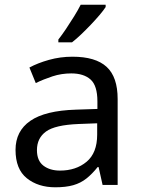

<svg xmlns="http://www.w3.org/2000/svg" viewBox="-20 -786 601 816"><path d="M288 -545Q386 -545 433 -502Q480 -459 480 -365V0H416L399 -76H395Q372 -47 347.5 -27.5Q323 -8 291.5 1Q260 10 215 10Q142 10 94 -28.5Q46 -67 46 -149Q46 -229 109 -272.5Q172 -316 303 -320L394 -323V-355Q394 -422 365 -448Q336 -474 283 -474Q241 -474 203 -461.5Q165 -449 132 -433L105 -499Q140 -518 188 -531.5Q236 -545 288 -545ZM314 -259Q214 -255 175.5 -227Q137 -199 137 -148Q137 -103 164.5 -82Q192 -61 235 -61Q303 -61 348 -98.5Q393 -136 393 -214V-262ZM429 -756Q420 -742 403 -722Q386 -702 365.5 -680.5Q345 -659 324.5 -639.5Q304 -620 286 -606H228V-618Q243 -637 260.5 -663Q278 -689 295 -716.5Q312 -744 323 -766H429Z"/></svg>

Font: Noto Sans Canadian Aboriginal
Style: Regular
Weight: 400
Designer: Monotype Design Team, Typotheque's Kevin King
Foundry: Monotype Imaging Inc.
Version: Version 2.002